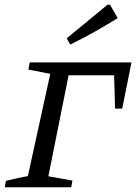

<svg xmlns="http://www.w3.org/2000/svg" viewBox="-20 -786 572 806"><path d="M532 -524 493 -330H463L459 -470H268L183 -46L284 -28L279 0H0L5 -27Q31 -33 53 -38Q75 -43 97 -47L191 -476L99 -494L105 -524ZM275 -599 260 -625 431 -766H442L474 -710Q426 -680 377 -652.5Q328 -625 275 -599Z"/></svg>

Font: Piazzolla SC
Style: Italic
Weight: 400
Italic angle: -11.3°
Designer: Juan Pablo del Peral
Foundry: Huerta Tipografica
Version: Version 1.330